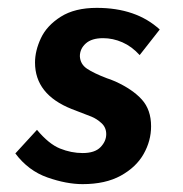

<svg xmlns="http://www.w3.org/2000/svg" viewBox="-20 -459 464 488"><path d="M19 -69 74 -129Q104 -93 132.5 -81.5Q161 -70 190 -70Q221 -70 235.5 -85Q250 -100 250 -118Q250 -135 238 -146Q226 -157 212.5 -162.5Q199 -168 162 -182Q69 -219 69 -300Q69 -330 84 -362Q99 -394 134.5 -416.5Q170 -439 226 -439Q326 -439 386 -384L335 -319Q315 -341 291 -351.5Q267 -362 242 -362Q213 -362 198 -348.5Q183 -335 183 -316Q184 -296 201 -284.5Q218 -273 252 -260Q259 -258 273 -252Q317 -232 340.5 -206Q364 -180 364 -138Q364 -101 345 -67.5Q326 -34 287 -12.5Q248 9 190 9Q149 9 100.5 -8Q52 -25 19 -69Z"/></svg>

Font: Josefin Sans SemiBold
Style: Italic
Weight: 600
Italic angle: -7°
Designer: Santiago Orozco
Foundry: Typemade
Version: Version 2.000